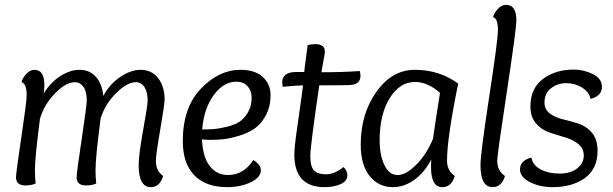

<svg xmlns="http://www.w3.org/2000/svg" viewBox="-20 -762 2528 792"><path d="M395 -273Q374 -112 374 -60Q374 -30 377 -5Q359 3 335 3Q296 3 296 -31Q296 -48 317 -188.5Q338 -329 338 -348Q338 -385 324 -404Q310 -423 289 -423Q252 -423 207.5 -377.5Q163 -332 145 -273Q124 -112 124 -60Q124 -30 127 -5Q109 3 85 3Q46 3 46 -31Q46 -48 68 -195.5Q90 -343 90 -369Q90 -417 69 -423Q71 -437 87 -455.5Q103 -474 122 -474Q163 -474 163 -412Q163 -394 160 -376Q189 -423 229.5 -448.5Q270 -474 307 -474Q351 -474 376.5 -444Q402 -414 406 -366Q433 -416 476.5 -445Q520 -474 559 -474Q606 -474 632.5 -439.5Q659 -405 659 -351Q659 -332 641 -227.5Q623 -123 623 -99Q623 -57 653 -36Q639 10 602 10Q552 10 552 -81Q552 -124 570.5 -225.5Q589 -327 589 -347Q589 -382 576 -402.5Q563 -423 541 -423Q504 -423 458.5 -377.5Q413 -332 395 -273Z M1025 -102Q1056 -83 1056 -60Q1056 -30 1014 -10Q972 10 917 10Q829 10 781.5 -39Q734 -88 734 -180Q734 -318 808.5 -396Q883 -474 972 -474Q1032 -474 1064 -444.5Q1096 -415 1096 -370Q1096 -321 1076 -285Q1056 -249 1028.5 -230.5Q1001 -212 963 -201Q925 -190 899 -187.5Q873 -185 846 -185Q833 -185 813 -187Q817 -112 846 -76Q875 -40 920 -40Q985 -40 1025 -102ZM1018 -359Q1018 -387 1001.5 -406Q985 -425 955 -425Q902 -425 861.5 -369.5Q821 -314 814 -228Q842 -228 861.5 -229.5Q881 -231 913.5 -238.5Q946 -246 966 -258.5Q986 -271 1002 -297Q1018 -323 1018 -359Z M1202 -465H1235Q1236 -479 1242 -521.5Q1248 -564 1249 -576Q1267 -580 1281 -580Q1320 -580 1320 -549Q1320 -543 1317 -527Q1314 -511 1310.5 -491Q1307 -471 1306 -464Q1396 -464 1464 -469Q1467 -458 1467 -449Q1467 -412 1419 -411Q1387 -410 1297 -410Q1260 -157 1260 -120Q1260 -74 1275.5 -58.5Q1291 -43 1325 -43Q1360 -43 1397 -73Q1413 -57 1413 -39Q1413 -15 1385 -2.5Q1357 10 1319 10Q1194 10 1194 -125Q1194 -147 1200 -193Q1206 -239 1216 -307.5Q1226 -376 1230 -410Q1212 -410 1146 -404Q1144 -418 1144 -422Q1144 -465 1202 -465Z M1759 -104Q1730 -49 1688 -19.5Q1646 10 1601 10Q1542 10 1505 -35.5Q1468 -81 1468 -166Q1468 -292 1532.5 -383Q1597 -474 1691 -474Q1793 -474 1870 -417Q1824 -193 1824 -99Q1824 -58 1856 -36Q1842 10 1805 10Q1758 10 1758 -71Q1758 -93 1759 -104ZM1766 -189Q1779 -279 1795 -379Q1744 -424 1692 -424Q1629 -424 1587.5 -357Q1546 -290 1546 -183Q1546 -123 1565.5 -81.5Q1585 -40 1621 -40Q1654 -40 1696 -81.5Q1738 -123 1766 -189Z M2067 -742Q2110 -742 2110 -679Q2110 -642 2070.5 -382Q2031 -122 2031 -99Q2031 -58 2063 -36Q2049 10 2012 10Q1962 10 1962 -81Q1962 -128 1998 -363Q2034 -598 2034 -639Q2034 -686 2014 -691Q2016 -705 2032 -723.5Q2048 -742 2067 -742Z M2416 -354Q2410 -383 2380.5 -401Q2351 -419 2316 -419Q2280 -419 2253 -398Q2226 -377 2226 -339Q2226 -310 2248.5 -293.5Q2271 -277 2303.5 -269.5Q2336 -262 2368 -251.5Q2400 -241 2422.5 -213.5Q2445 -186 2445 -140Q2445 -66 2393 -28Q2341 10 2260 10Q2206 10 2165.5 -11Q2125 -32 2125 -63Q2125 -100 2172 -112Q2178 -80 2210.5 -63Q2243 -46 2287 -46Q2334 -46 2361 -67.5Q2388 -89 2388 -120Q2388 -150 2365.5 -168Q2343 -186 2310.5 -195.5Q2278 -205 2245.5 -216Q2213 -227 2190.5 -253.5Q2168 -280 2168 -322Q2168 -398 2220 -436.5Q2272 -475 2346 -475Q2388 -475 2425.5 -456.5Q2463 -438 2463 -404Q2463 -366 2416 -354Z"/></svg>

Font: Overlock
Style: Italic
Weight: 400
Designer: Dario Muhafara
Foundry: Dario Manuel Muhafara
Version: Version 1.001